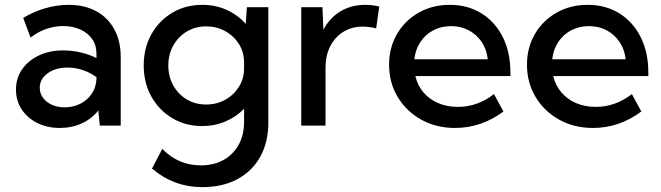

<svg xmlns="http://www.w3.org/2000/svg" viewBox="-20 -518 2728 792"><path d="M478 0H391.6L385.7 -62.5Q358.9 -28.3 317.9 -9.3Q276.9 9.8 227.1 9.8Q174.8 9.8 133.8 -10.7Q92.8 -31.2 69.3 -66.9Q45.9 -102.5 45.9 -147.9Q45.9 -195.8 71.3 -232.2Q96.7 -268.6 140.6 -289.3Q184.6 -310.1 240.7 -310.1Q275.9 -310.1 312.3 -301.8Q348.6 -293.5 377.9 -278.3V-296.4Q377.9 -332 359.6 -357.7Q341.3 -383.3 309.8 -397Q278.3 -410.6 240.2 -410.6Q206.5 -410.6 171.6 -398.9Q136.7 -387.2 106 -362.8L75.7 -444.3Q120.1 -470.7 168.2 -484.4Q216.3 -498 262.7 -498Q329.1 -498 377.2 -471.7Q425.3 -445.3 451.7 -396.7Q478 -348.1 478 -282.2ZM246.6 -75.2Q281.2 -75.2 310.5 -89.6Q339.8 -104 358.2 -130.6Q376.5 -157.2 377.9 -192.9V-199.7Q353 -218.3 322 -228.8Q291 -239.3 258.8 -239.3Q209.5 -239.3 176.8 -215.8Q144 -192.4 144 -155.8Q144 -132.8 157.5 -114.5Q170.9 -96.2 194.1 -85.7Q217.3 -75.2 246.6 -75.2Z M814 2Q745.1 2 690.4 -30.8Q635.7 -63.5 604.2 -120.1Q572.8 -176.8 572.8 -248Q572.8 -319.8 604.2 -376.2Q635.7 -432.6 690.4 -465.3Q745.1 -498 814.5 -498Q869.1 -498 915.3 -477.1Q961.4 -456.1 993.7 -419.4L998.5 -488.3H1086.9V-13.2Q1086.9 68.8 1053.5 128.7Q1020 188.5 959 221.2Q897.9 253.9 814.5 253.9Q696.8 253.9 606.9 177.2L649.4 96.2Q715.3 164.1 808.6 164.1Q862.8 164.1 902.6 141.6Q942.4 119.1 964.6 78.9Q986.8 38.6 986.8 -16.1V-69.3Q954.6 -36.1 910.2 -17.1Q865.7 2 814 2ZM830.6 -86.9Q873.5 -86.9 908.9 -106.4Q944.3 -126 965.6 -159.9Q986.8 -193.8 986.8 -237.3V-259.3Q986.8 -302.7 965.6 -336.4Q944.3 -370.1 908.9 -389.6Q873.5 -409.2 830.6 -409.2Q785.6 -409.2 750.5 -387.9Q715.3 -366.7 694.8 -330.3Q674.3 -293.9 674.3 -248Q674.3 -202.1 694.8 -165.5Q715.3 -128.9 750.5 -107.9Q785.6 -86.9 830.6 -86.9Z M1322.8 0H1222.7V-488.3H1310.1L1314 -395.5Q1339.4 -443.8 1384 -470.9Q1428.7 -498 1486.8 -498Q1501 -498 1515.4 -496.3Q1529.8 -494.6 1544.4 -491.2L1531.7 -400.9Q1503.4 -408.2 1476.1 -408.2Q1430.7 -408.2 1396 -386.5Q1361.3 -364.7 1342 -326.7Q1322.8 -288.6 1322.8 -238.8Z M2056.6 -58.1Q1965.8 9.8 1856.9 9.8Q1779.3 9.8 1717.8 -24.4Q1656.2 -58.6 1620.6 -117.7Q1585 -176.8 1585 -251Q1585 -321.8 1617.7 -377.7Q1650.4 -433.6 1707 -465.8Q1763.7 -498 1835.4 -498Q1909.7 -498 1966.1 -462.9Q2022.5 -427.7 2054 -365Q2085.4 -302.2 2085.4 -219.7V-204.1H1693.4Q1702.1 -166 1726.3 -137.5Q1750.5 -108.9 1786.9 -93Q1823.2 -77.1 1868.7 -77.1Q1949.7 -77.1 2017.6 -129.9ZM1689 -273.4H1992.2Q1987.3 -314.5 1966.8 -345Q1946.3 -375.5 1913.8 -392.8Q1881.3 -410.2 1840.8 -410.2Q1799.8 -410.2 1767.1 -392.8Q1734.4 -375.5 1714.1 -344.7Q1693.8 -314 1689 -273.4Z M2625.5 -58.1Q2534.7 9.8 2425.8 9.8Q2348.1 9.8 2286.6 -24.4Q2225.1 -58.6 2189.5 -117.7Q2153.8 -176.8 2153.8 -251Q2153.8 -321.8 2186.5 -377.7Q2219.2 -433.6 2275.9 -465.8Q2332.5 -498 2404.3 -498Q2478.5 -498 2534.9 -462.9Q2591.3 -427.7 2622.8 -365Q2654.3 -302.2 2654.3 -219.7V-204.1H2262.2Q2271 -166 2295.2 -137.5Q2319.3 -108.9 2355.7 -93Q2392.1 -77.1 2437.5 -77.1Q2518.6 -77.1 2586.4 -129.9ZM2257.8 -273.4H2561Q2556.2 -314.5 2535.6 -345Q2515.1 -375.5 2482.7 -392.8Q2450.2 -410.2 2409.7 -410.2Q2368.7 -410.2 2335.9 -392.8Q2303.2 -375.5 2283 -344.7Q2262.7 -314 2257.8 -273.4Z"/></svg>

Font: Kumbh Sans Medium
Style: Regular
Weight: 500
Version: Version 1.005